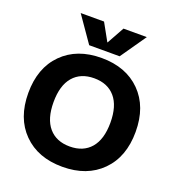

<svg xmlns="http://www.w3.org/2000/svg" viewBox="-169 -1100 1139 1244"><g transform="rotate(20 401.0 -478.5)"><path d="M402 -848 468 -967H629L506 -790H296L173 -967H334L400 -848ZM131.5 -639Q232 -740 401 -740Q570 -740 670.5 -639Q771 -538 771 -365Q771 -192 670.5 -91Q570 10 401 10Q232 10 131.5 -91Q31 -192 31 -365Q31 -538 131.5 -639ZM256.5 -190Q308 -130 401 -130Q494 -130 545.5 -190Q597 -250 597 -365Q597 -480 545.5 -540Q494 -600 401 -600Q308 -600 256.5 -540Q205 -480 205 -365Q205 -250 256.5 -190Z"/></g></svg>

Font: Mplus 1p ExtraBold
Style: Regular
Weight: 800
Version: Version 1.061